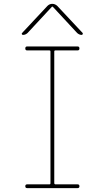

<svg xmlns="http://www.w3.org/2000/svg" viewBox="-20 -970 540 990"><path d="M98.6 -790Q94.7 -790 92.8 -793.5Q90.8 -796.9 93.8 -799.8L224.6 -939.5Q235.4 -950.2 249.5 -950.2Q263.7 -950.2 275.4 -939.5L406.2 -799.8Q408.2 -796.9 406.2 -793.5Q404.3 -790 401.4 -790Q388.7 -790 377.9 -799.8L252 -935.5H250H248L122.1 -799.8Q111.3 -790 98.6 -790ZM264.6 -710Q259.8 -710 259.8 -705.1V-25.4Q259.8 -20.5 264.6 -19.5H379.9Q389.6 -19.5 389.6 -9.8Q389.6 0 379.9 0H120.1Q110.4 0 110.4 -9.8Q110.4 -19.5 120.1 -19.5H235.4Q240.2 -19.5 240.2 -25.4V-705.1Q240.2 -710 235.4 -710H120.1Q110.4 -710 110.4 -720.2Q110.4 -730.5 120.1 -730.5H379.9Q389.6 -730.5 389.6 -720.2Q389.6 -710 379.9 -710Z"/></svg>

Font: Rounded-X Mgen+ 1m thin
Style: Regular
Weight: 100
Designer: [Source Han Sans]
Ryoko NISHIZUKA  (kana & ideographs); Paul D. Hunt (Latin, Greek & Cyrillic); Wenlong ZHANG  (bopomofo
Version: Version 1.059.20150602